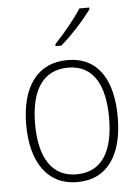

<svg xmlns="http://www.w3.org/2000/svg" viewBox="-54 -808 628 861"><g transform="rotate(-5 259.5 -377.5)"><path d="M381 -758V-765H336C307 -719 257 -659 215 -615V-606H241C288 -646 349 -713 381 -758ZM465 -265C465 -428 403 -539 262 -539C128 -539 53 -438 53 -266C53 -97 125 10 259 10C397 10 465 -97 465 -265ZM93 -266C93 -417 149 -505 262 -505C380 -505 426 -406 426 -265C426 -115 374 -25 259 -25C146 -25 93 -117 93 -266Z"/></g></svg>

Font: Noto Sans Devanagari SemiCondensed ExtraLight
Style: Regular
Weight: 200
Width: 4
Designer: Jelle Bosma - Monotype Design Team
Foundry: Monotype Imaging Inc.
Version: Version 2.004